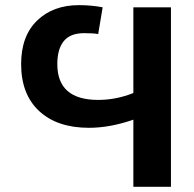

<svg xmlns="http://www.w3.org/2000/svg" viewBox="-20 -716 743 736"><path d="M356.4 -585.4Q339.4 -588.9 302.7 -588.9Q249 -588.9 224.4 -558.3Q199.7 -527.8 199.7 -470.2Q199.7 -333 356.4 -333Q424.8 -333 491.2 -359.4V-688H635.3V0H491.2V-257.3Q401.9 -226.1 320.8 -226.1Q199.2 -226.1 130.1 -290.3Q61 -354.5 61 -470.2Q61 -578.1 122.3 -637.2Q183.6 -696.3 282.2 -696.3Q330.6 -696.3 373.5 -688Z"/></svg>

Font: Arimo
Style: Bold
Weight: 700
Designer: Steve Matteson
Foundry: Monotype Imaging Inc.
Version: Version 1.33